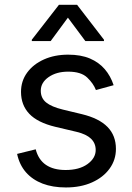

<svg xmlns="http://www.w3.org/2000/svg" viewBox="-20 -785 562 816"><path d="M462.9 -422.9 387.7 -402.3Q377 -430.2 350.8 -455.3Q324.7 -480.5 269.5 -480.5Q219.7 -480.5 186.5 -457.3Q153.3 -434.1 153.3 -399.4Q153.3 -368.2 176 -349.6Q198.7 -331.1 247.1 -319.3L328.1 -299.8Q400.9 -282.2 436.8 -245.6Q472.7 -209 472.7 -152.3Q472.7 -105.5 445.8 -68.4Q418.9 -31.2 371.1 -9.8Q323.2 11.7 259.8 11.7Q204.1 11.7 161.1 -4.6Q118.2 -21 90.3 -52.7Q62.5 -84.5 52.7 -130.9L131.8 -150.4Q143.1 -106.4 175 -84.5Q207 -62.5 258.8 -62.5Q316.9 -62.5 351.8 -87.6Q386.7 -112.8 386.7 -147.5Q386.7 -176.3 366.7 -195.6Q346.7 -214.8 305.7 -224.6L214.8 -246.1Q139.6 -264.2 104.5 -301.3Q69.3 -338.4 69.3 -394.5Q69.3 -440.9 95.5 -476.6Q121.6 -512.2 167 -532.5Q212.4 -552.7 269.5 -552.7Q323.7 -552.7 362.1 -536.4Q400.4 -520 425.3 -491Q450.2 -461.9 462.9 -422.9ZM342.8 -610.4 268.6 -710 195.3 -610.4H115.2V-616.2L230.5 -764.6H307.6L421.9 -616.2V-610.4Z"/></svg>

Font: Inter
Style: Regular
Weight: 400
Designer: Rasmus Andersson
Foundry: rsms
Version: Version 4.000;git-8c9346024